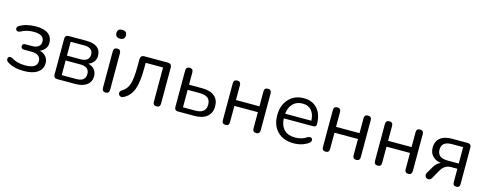

<svg xmlns="http://www.w3.org/2000/svg" viewBox="-27 -1392 5293 2092"><g transform="rotate(15 2619.5 -346.5)"><path d="M241 9Q128 9 56 -38Q37 -49 35.5 -69Q34 -89 48.5 -97Q63 -105 86 -94Q150 -54 239 -54Q374 -54 374 -137Q374 -175 347.5 -195.5Q321 -216 273 -216H186Q151 -216 151 -247Q151 -277 186 -277H263Q306 -277 331.5 -297Q357 -317 357 -352Q357 -432 239 -432Q158 -432 95 -396Q72 -386 57.5 -394Q43 -402 44 -421Q45 -440 64 -450Q139 -495 249 -495Q340 -495 387 -459Q434 -423 434 -358Q434 -321 412.5 -292.5Q391 -264 354 -250Q399 -240 425 -209Q451 -178 451 -134Q451 -68 397 -29.5Q343 9 241 9Z M822 0H619Q577 0 577 -42V-444Q577 -486 619 -486H814Q982 -486 982 -358Q982 -321 960.5 -292.5Q939 -264 902 -250Q947 -240 972.5 -209Q998 -178 998 -134Q998 -71 951.5 -35.5Q905 0 822 0ZM654 -431V-275H810Q856 -275 881 -295.5Q906 -316 906 -354Q906 -391 881 -411Q856 -431 810 -431ZM654 -220V-55H819Q921 -55 921 -138Q921 -220 819 -220Z M1165 -603Q1111 -603 1111 -653Q1111 -702 1165 -702Q1218 -702 1218 -653Q1218 -603 1165 -603ZM1165 5Q1124 5 1124 -39V-448Q1124 -491 1165 -491Q1205 -491 1205 -448V-39Q1205 5 1165 5Z M1739 7Q1699 7 1699 -35V-421H1503V-359Q1503 -202 1471.5 -118.5Q1440 -35 1364 2Q1342 12 1325 1Q1308 -10 1308.5 -30.5Q1309 -51 1330 -63Q1386 -95 1406.5 -161Q1427 -227 1427 -362V-440Q1427 -486 1473 -486H1734Q1780 -486 1780 -440V-35Q1780 7 1739 7Z M2168 0H1982Q1940 0 1940 -42V-452Q1940 -493 1981 -493Q2021 -493 2021 -452V-313H2168Q2260 -313 2308.5 -273Q2357 -233 2357 -158Q2357 -84 2307 -42Q2257 0 2168 0ZM2021 -255V-58H2160Q2279 -58 2279 -157Q2279 -255 2160 -255Z M2518 7Q2477 7 2477 -35V-452Q2477 -493 2518 -493Q2558 -493 2558 -452V-284H2823V-452Q2823 -493 2863 -493Q2904 -493 2904 -452V-35Q2904 7 2863 7Q2823 7 2823 -35V-218H2558V-35Q2558 7 2518 7Z M3284 9Q3169 9 3102 -58.5Q3035 -126 3035 -242Q3035 -355 3100 -425Q3165 -495 3269 -495Q3367 -495 3423 -431.5Q3479 -368 3479 -257Q3479 -226 3445 -226H3113Q3117 -143 3161.5 -99.5Q3206 -56 3284 -56Q3361 -56 3417 -95Q3440 -107 3455.5 -100Q3471 -93 3471 -73.5Q3471 -54 3451 -41Q3382 9 3284 9ZM3271 -435Q3203 -435 3162.5 -393Q3122 -351 3114 -279H3410Q3407 -353 3371.5 -394Q3336 -435 3271 -435Z M3647 7Q3606 7 3606 -35V-452Q3606 -493 3647 -493Q3687 -493 3687 -452V-284H3952V-452Q3952 -493 3992 -493Q4033 -493 4033 -452V-35Q4033 7 3992 7Q3952 7 3952 -35V-218H3687V-35Q3687 7 3647 7Z M4234 7Q4193 7 4193 -35V-452Q4193 -493 4234 -493Q4274 -493 4274 -452V-284H4539V-452Q4539 -493 4579 -493Q4620 -493 4620 -452V-35Q4620 7 4579 7Q4539 7 4539 -35V-218H4274V-35Q4274 7 4234 7Z M5121 7Q5082 7 5082 -32V-185H5011Q4939 -185 4899 -116L4842 -16Q4828 8 4804.5 7Q4781 6 4771 -12.5Q4761 -31 4771 -54L4819 -135Q4845 -181 4891 -199Q4829 -209 4795.5 -245.5Q4762 -282 4762 -340Q4762 -408 4807.5 -447Q4853 -486 4940 -486H5116Q5159 -486 5159 -444V-32Q5159 7 5121 7ZM4955 -244H5082V-429H4955Q4840 -429 4840 -337Q4840 -244 4955 -244Z"/></g></svg>

Font: Nunito
Style: Regular
Weight: 400
Designer: Vernon Adams
Foundry: Vernon Adams
Version: Version 3.602